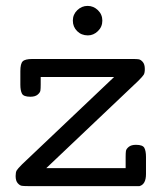

<svg xmlns="http://www.w3.org/2000/svg" viewBox="-20 -631 565 651"><path d="M278 -511Q256 -511 241.5 -525.5Q227 -540 227 -561Q227 -582 242 -596.5Q257 -611 277 -611Q297 -611 312 -596.5Q327 -582 327 -561Q327 -540 312 -525.5Q297 -511 278 -511ZM33 -34Q33 -47 36.5 -53Q40 -59 55 -74L367 -370H118V-344Q118 -331 117 -324Q116 -317 107.5 -310Q99 -303 83 -303Q60 -303 54.5 -313.5Q49 -324 49 -344V-390Q49 -415 57 -423Q65 -431 90 -431H430Q443 -431 450 -430Q457 -429 464 -421Q471 -413 471 -397Q471 -384 467.5 -378Q464 -372 449 -357L137 -61H406V-99Q406 -112 407 -119Q408 -126 416.5 -133Q425 -140 441 -140Q464 -140 469.5 -129.5Q475 -119 475 -99V-41Q475 -6 453 0H74Q61 0 54 -1Q47 -2 40 -10Q33 -18 33 -34Z"/></svg>

Font: CMU Typewriter Text
Style: Regular
Weight: 500
Monospace: yes
Version: Version 0.7.0